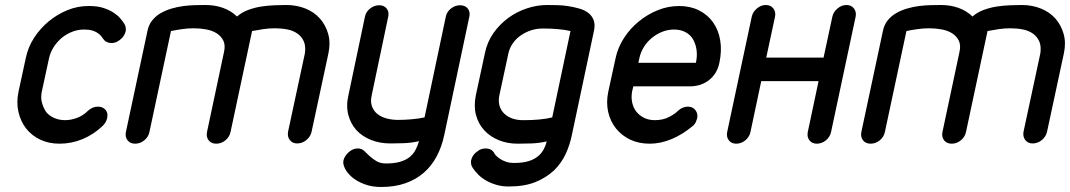

<svg xmlns="http://www.w3.org/2000/svg" viewBox="-20 -574 4274 767"><path d="M332 -132Q350 -148 371 -148Q388 -148 399 -138Q413 -124 408 -102Q404 -84 389 -70Q353 -36 309 -18Q265 0 218 0Q175 0 141 -16Q107 -32 84 -61Q62 -90 53.5 -127.5Q45 -165 54 -208L83 -342Q92 -386 116.5 -423.5Q141 -461 175 -489Q209 -517 249.5 -533.5Q290 -550 333 -550H335Q370 -550 394 -542Q418 -534 434.5 -523Q451 -512 461 -500Q471 -488 476 -480Q485 -466 482 -449Q480 -440 474 -430.5Q468 -421 458 -414Q443 -402 425 -402Q416 -402 407 -406Q398 -410 393 -418L384 -430Q379 -436 370.5 -442Q362 -448 349 -452Q336 -456 315 -456Q292 -456 269.5 -447.5Q247 -439 227 -423Q208 -407 194.5 -386Q181 -365 176 -342L147 -208Q142 -184 147.5 -164Q153 -144 164 -127Q177 -111 197 -102.5Q217 -94 240 -94Q263 -94 287.5 -103Q312 -112 332 -132Z M577 -47Q573 -27 556.5 -13.5Q540 0 520 0Q500 0 489.5 -13.5Q479 -27 483 -47L569 -450Q574 -475 588 -492.5Q602 -510 622 -521.5Q642 -533 666 -540Q690 -547 714 -550Q738 -553 761 -553.5Q784 -554 801 -554Q839 -554 871 -542.5Q903 -531 927 -508Q946 -525 972 -534.5Q998 -544 1024.5 -548Q1051 -552 1077.5 -553Q1104 -554 1124 -554Q1165 -554 1200 -540Q1235 -526 1258 -500Q1281 -474 1291 -438.5Q1301 -403 1292 -361L1225 -49Q1221 -29 1204.5 -15Q1188 -1 1167 -1Q1148 -1 1137.5 -15Q1127 -29 1131 -49L1198 -361Q1202 -390 1193.5 -409Q1185 -428 1168 -440Q1151 -452 1127.5 -456.5Q1104 -461 1078 -461Q1054 -461 1031 -457.5Q1008 -454 987 -450L901 -47Q897 -27 880.5 -13.5Q864 0 844 0Q824 0 813.5 -13.5Q803 -27 807 -47L875 -367Q881 -394 872 -412Q863 -430 845.5 -441Q828 -452 804 -456.5Q780 -461 754 -461Q730 -461 706 -457.5Q682 -454 663 -450Z M1755 -36Q1745 12 1724.5 50.5Q1704 89 1673 116Q1642 143 1599.5 158Q1557 173 1502 173Q1465 173 1435 161.5Q1405 150 1386 133.5Q1367 117 1358 99Q1349 81 1352 67Q1356 49 1373 34Q1390 19 1409 19Q1424 19 1434 28L1456 49Q1468 60 1483.5 69.5Q1499 79 1522 79Q1555 79 1577.5 72.5Q1600 66 1615 54.5Q1630 43 1639 26.5Q1648 10 1654 -10Q1623 -3 1592.5 -2Q1562 -1 1539 -1Q1497 -1 1462 -15Q1427 -29 1404 -54Q1381 -79 1371.5 -115Q1362 -151 1372 -194L1438 -508Q1442 -527 1458.5 -540Q1475 -553 1495 -553Q1514 -553 1524.5 -540Q1535 -527 1531 -508L1465 -194Q1459 -168 1466 -149Q1473 -130 1488.5 -118Q1504 -106 1525.5 -100.5Q1547 -95 1571 -95Q1595 -95 1624 -97.5Q1653 -100 1676 -105L1761 -508Q1765 -527 1781.5 -540Q1798 -553 1818 -553Q1838 -553 1848.5 -540Q1859 -527 1855 -508Z M2186 -105 2259 -450Q2238 -455 2210 -457.5Q2182 -460 2158 -460H2146Q2124 -460 2102 -453Q2080 -446 2061 -433Q2042 -420 2029 -401.5Q2016 -383 2011 -361L1975 -194Q1970 -170 1975.5 -151.5Q1981 -133 1994.5 -120Q2008 -107 2027 -100.5Q2046 -94 2068 -94H2078Q2103 -94 2132.5 -96.5Q2162 -99 2186 -105ZM2265 -37Q2257 3 2240.5 39.5Q2224 76 2194 106Q2162 136 2118.5 153.5Q2075 171 2012 171Q1986 171 1963.5 164.5Q1941 158 1922.5 147.5Q1904 137 1890.5 123.5Q1877 110 1868 96Q1863 89 1862 81Q1861 73 1862 66Q1867 44 1888 30Q1895 24 1903.5 21.5Q1912 19 1920 19Q1942 19 1953 35Q1955 41 1962 48Q1969 55 1979 61.5Q1989 68 2002.5 72.5Q2016 77 2032 77Q2070 77 2094 69Q2118 61 2133 47Q2144 37 2152 22.5Q2160 8 2164 -9Q2133 -2 2102 -1Q2071 0 2048 0Q2007 0 1972.5 -14Q1938 -28 1914.5 -53.5Q1891 -79 1881.5 -114.5Q1872 -150 1881 -194L1917 -361Q1926 -406 1951 -441.5Q1976 -477 2010 -502Q2044 -527 2084.5 -540.5Q2125 -554 2166 -554Q2183 -554 2205.5 -553.5Q2228 -553 2250 -549.5Q2272 -546 2293.5 -540Q2315 -534 2330 -522.5Q2345 -511 2351.5 -493.5Q2358 -476 2353 -452Z M2530 -323H2626H2690H2727H2747H2755H2760Q2766 -351 2762.5 -375Q2759 -399 2748.5 -417Q2738 -435 2718.5 -445.5Q2699 -456 2673 -456Q2648 -456 2625.5 -447Q2603 -438 2584 -422.5Q2565 -407 2552 -386Q2539 -365 2534 -341ZM2689 -132Q2698 -140 2708 -144Q2718 -148 2728 -148Q2748 -148 2758.5 -133.5Q2769 -119 2765 -101Q2763 -94 2759.5 -86Q2756 -78 2749 -72Q2706 -36 2662 -18Q2618 0 2576 0Q2532 0 2498 -16Q2464 -32 2441 -60.5Q2418 -89 2409.5 -127Q2401 -165 2410 -208L2439 -341Q2448 -384 2472.5 -422Q2497 -460 2532 -488.5Q2567 -517 2608 -533.5Q2649 -550 2693 -550Q2737 -550 2771.5 -533Q2806 -516 2828 -485.5Q2850 -455 2857 -413.5Q2864 -372 2854 -324Q2845 -280 2813 -254.5Q2781 -229 2735 -229H2510L2505 -208Q2501 -185 2505.5 -164Q2510 -143 2522.5 -127.5Q2535 -112 2553.5 -103Q2572 -94 2596 -94Q2629 -94 2653.5 -107Q2678 -120 2689 -132Z M2983 -507Q2987 -526 3003.5 -540Q3020 -554 3039 -554Q3059 -554 3069.5 -540Q3080 -526 3076 -507L3041 -344H3270L3305 -507Q3309 -526 3325.5 -540Q3342 -554 3361 -554Q3381 -554 3391.5 -540Q3402 -526 3398 -507L3300 -47Q3296 -27 3279.5 -13.5Q3263 0 3243 0Q3224 0 3213.5 -13.5Q3203 -27 3207 -47L3250 -250H3021L2978 -47Q2974 -27 2957.5 -13.5Q2941 0 2921 0Q2902 0 2891.5 -13.5Q2881 -27 2885 -47Z M3515 -47Q3511 -27 3494.5 -13.5Q3478 0 3458 0Q3438 0 3427.5 -13.5Q3417 -27 3421 -47L3507 -450Q3512 -475 3526 -492.5Q3540 -510 3560 -521.5Q3580 -533 3604 -540Q3628 -547 3652 -550Q3676 -553 3699 -553.5Q3722 -554 3739 -554Q3777 -554 3809 -542.5Q3841 -531 3865 -508Q3884 -525 3910 -534.5Q3936 -544 3962.5 -548Q3989 -552 4015.5 -553Q4042 -554 4062 -554Q4103 -554 4138 -540Q4173 -526 4196 -500Q4219 -474 4229 -438.5Q4239 -403 4230 -361L4163 -49Q4159 -29 4142.5 -15Q4126 -1 4105 -1Q4086 -1 4075.5 -15Q4065 -29 4069 -49L4136 -361Q4140 -390 4131.5 -409Q4123 -428 4106 -440Q4089 -452 4065.5 -456.5Q4042 -461 4016 -461Q3992 -461 3969 -457.5Q3946 -454 3925 -450L3839 -47Q3835 -27 3818.5 -13.5Q3802 0 3782 0Q3762 0 3751.5 -13.5Q3741 -27 3745 -47L3813 -367Q3819 -394 3810 -412Q3801 -430 3783.5 -441Q3766 -452 3742 -456.5Q3718 -461 3692 -461Q3668 -461 3644 -457.5Q3620 -454 3601 -450Z"/></svg>

Font: VDS
Style: Italic
Weight: 400
Designer: artmaker
Foundry: artmaker
Version: Version 1.000 2009 initial release